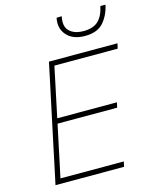

<svg xmlns="http://www.w3.org/2000/svg" viewBox="-137 -1041 901 1131"><g transform="rotate(-15 313.5 -476.0)"><path d="M58 0Q71 -61 83 -117Q94.5 -173 108.5 -238.5L158 -472Q172.5 -539.5 184.5 -596.2Q196.5 -653 209 -713H627L620 -682H234Q223 -629.5 212.5 -579.5Q202 -529.5 190 -473L170 -378H534L527 -347H163.5L141 -241Q129 -184.5 118.5 -134Q107.5 -83.5 96.5 -31H483L476 0ZM454.5 -804Q380.5 -804 343.5 -846.5Q316 -878 316 -920Q316 -935 319.5 -951L351 -952Q347 -933.5 347 -918Q347 -882 368 -862.5Q398 -834 454.5 -834Q511.5 -834 542.5 -862.2Q573.5 -890.5 586.5 -951H617.5Q604.5 -888.5 567.2 -846.2Q530 -804 454.5 -804Z"/></g></svg>

Font: Heraclito Thin
Style: Italic
Weight: 100
Italic angle: -12°
Designer: Kostas Bartsokas (font) & Cristiano Sobral (main changes)
Foundry: Kostas Bartsokas (font) & Cristiano Sobral (main changes)
Version: Version 1.00;July 8, 2020;FontCreator 13.0.0.2655 64-bit